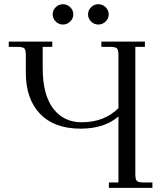

<svg xmlns="http://www.w3.org/2000/svg" viewBox="-20 -902 771 922"><path d="M22 -676.8V-702.1H231V-676.8H185.1V-575.2Q185.1 -446.8 235.4 -380.9Q285.6 -314.9 372.1 -314.9Q481 -314.9 548.8 -382.8V-637.2Q548.8 -662.1 541.7 -669.4Q534.7 -676.8 509.8 -676.8H466.8V-702.1H675.8V-676.8H629.9V-65.9Q629.9 -41 637 -33.4Q644 -25.9 668.9 -25.9H711.9V0H502.9V-25.9H548.8V-342.8Q481.4 -284.2 367.2 -284.2Q240.2 -284.2 172.1 -355.5Q104 -426.8 104 -553.2V-637.2Q104 -662.1 96.9 -669.4Q89.8 -676.8 64.9 -676.8ZM247.6 -798.6Q232.9 -813 232.9 -833Q232.9 -853 247.6 -867.4Q262.2 -881.8 282.2 -881.8Q302.2 -881.8 317.1 -867.4Q332 -853 332 -833Q332 -813 317.1 -798.6Q302.2 -784.2 282.2 -784.2Q262.2 -784.2 247.6 -798.6ZM417.5 -798.6Q402.8 -813 402.8 -833Q402.8 -853 417.5 -867.4Q432.1 -881.8 452.1 -881.8Q472.2 -881.8 487.1 -867.4Q502 -853 502 -833Q502 -813 487.1 -798.6Q472.2 -784.2 452.1 -784.2Q432.1 -784.2 417.5 -798.6Z"/></svg>

Font: Dihjauti S
Style: Regular
Weight: 400
Designer: T. Christopher White
Version: Version 3.0.0